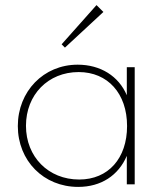

<svg xmlns="http://www.w3.org/2000/svg" viewBox="-20 -724 629 754"><path d="M287 10C377 10 445 -35 478 -112V0H509V-460H478V-350C446 -425 375 -470 285 -470C151 -470 50 -365 50 -229C50 -93 151 10 287 10ZM82 -230C82 -352 169 -441 289 -441C403 -441 479 -357 479 -229C479 -102 405 -19 291 -19C170 -19 82 -108 82 -230ZM222 -550 235 -537 386 -677 359 -704Z"/></svg>

Font: MV Cash Thin
Style: Regular
Weight: 100
Designer: Rodrigo Fuenzalida
Foundry: fragTYPE
Version: Version 1.100;Glyphs 3.1.2 (3151)